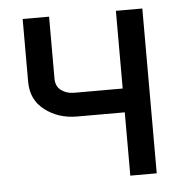

<svg xmlns="http://www.w3.org/2000/svg" viewBox="-44 -566 577 608"><g transform="rotate(-5 245.0 -262.0)"><path d="M49.8 -523.9H133.8V-327.1Q133.8 -302.2 150.9 -289.6Q168 -276.9 191.9 -276.9H346.2V-523.9H430.2V0H346.2V-201.2H194.8Q135.7 -201.2 92.8 -233.9Q49.8 -266.6 49.8 -324.2Z"/></g></svg>

Font: Miedinger*
Style: Book
Weight: 400
Version: Version 001.000